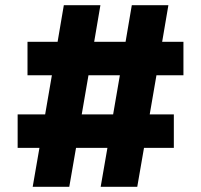

<svg xmlns="http://www.w3.org/2000/svg" viewBox="-20 -720 774 740"><path d="M106 0 132 -150H48V-279H154L180 -430H86V-559H202L226 -700H367L343 -559H464L488 -700H629L605 -559H687V-430H583L557 -279H650V-150H535L509 0H368L394 -150H273L247 0ZM295 -279H416L442 -430H321Z"/></svg>

Font: Lexend Deca
Style: Bold
Weight: 700
Designer: Bonnie Shaver-Troup, Thomas Jockin
Foundry: Lexend
Version: Version 1.008; ttfautohint (v1.8.4.7-5d5b)